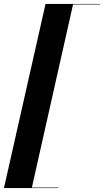

<svg xmlns="http://www.w3.org/2000/svg" viewBox="-30 -800 525 970"><path d="M200 -780 -10 150H265V147.5H131L339 -777.5H475V-780Z"/></svg>

Font: Bodoni* 72pt
Style: Bold Italic
Weight: 700
Italic angle: -13°
Version: Version 2.3